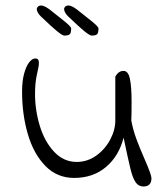

<svg xmlns="http://www.w3.org/2000/svg" viewBox="-20 -681 609 696"><path d="M134 -616Q120 -628 115.5 -639Q111 -650 116 -655Q120 -661 129 -661Q144 -661 172 -637Q174 -635 206 -610Q238 -585 238 -578Q238 -561 232.5 -556.5Q227 -552 213 -552Q200 -552 134 -616ZM233 -616Q219 -628 214.5 -639Q210 -650 215 -655Q219 -661 228 -661Q243 -661 271 -637Q273 -635 305 -610Q337 -585 337 -578Q337 -561 331.5 -556.5Q326 -552 312 -552Q299 -552 233 -616ZM428 -182Q411 -115 364 -75.5Q317 -36 249 -36Q187 -36 144.5 -79.5Q102 -123 81 -194.5Q60 -266 60 -349Q60 -387 67.5 -414.5Q75 -442 86.5 -456Q98 -470 109 -469Q121 -469 121 -453Q121 -440 114 -412Q107 -381 107 -341Q107 -281 124.5 -224Q142 -167 176.5 -130.5Q211 -94 258 -94Q297 -94 329 -117Q361 -140 379.5 -175Q398 -210 398 -244V-403Q409 -424 428 -424Q445 -424 451 -395Q457 -366 457 -313Q457 -268 456 -244Q462 -211 474.5 -177Q487 -143 506 -100Q529 -47 529 -35Q529 -5 500 -5Q482 -5 471.5 -20.5Q461 -36 453 -68.5Q445 -101 428 -182Z"/></svg>

Font: Indie Flower
Style: Regular
Weight: 400
Designer: Kimberly Geswein
Foundry: Kimberly Geswein
Version: Version 2.000